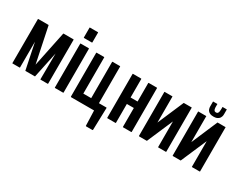

<svg xmlns="http://www.w3.org/2000/svg" viewBox="-118 -1613 3198 2536"><g transform="rotate(30 1481.5 -344.5)"><path d="M565.4 -4.9Q565.4 -2.9 563.5 -1Q562.5 0 560.5 0Q524.4 0 453.1 0Q451.2 0 449.2 -1Q448.2 -2.9 448.2 -4.9Q449.2 -135.7 451.2 -398.4Q422.9 -265.6 367.2 0Q318.4 0 219.7 0Q192.4 -132.8 137.7 -397.5Q137.7 -266.6 136.7 -4.9Q136.7 -2.9 135.7 -1Q134.8 0 131.8 0Q96.7 0 25.4 0Q22.5 0 21.5 -1Q20.5 -2.9 20.5 -4.9Q20.5 -227.5 21.5 -673.8Q21.5 -675.8 22.5 -677.7Q23.4 -678.7 26.4 -678.7Q77.1 -678.7 178.7 -678.7Q181.6 -678.7 182.6 -677.7Q184.6 -676.8 184.6 -674.8Q221.7 -496.1 295.9 -138.7Q333 -317.4 407.2 -674.8Q407.2 -676.8 409.2 -677.7Q411.1 -678.7 412.1 -678.7Q461.9 -678.7 561.5 -678.7Q563.5 -678.7 564.5 -677.7Q566.4 -675.8 566.4 -673.8Q565.4 -451.2 565.4 -4.9Z M668.9 -768.6Q668.9 -818.4 668.9 -917Q668.9 -918.9 669.9 -920.9Q671.9 -921.9 674.8 -921.9Q714.8 -921.9 794.9 -921.9Q796.9 -921.9 797.9 -920.9Q798.8 -919.9 798.8 -918Q798.8 -918 798.8 -917Q798.8 -867.2 798.8 -768.6Q798.8 -766.6 796.9 -765.6Q795.9 -763.7 793.9 -763.7Q753.9 -763.7 673.8 -763.7Q670.9 -763.7 669.9 -765.6Q668.9 -766.6 668.9 -768.6ZM800.8 -671.9Q800.8 -587.9 800.8 -420.9Q800.8 -282.2 800.8 -4.9Q800.8 -2.9 798.8 -1Q797.9 0 795.9 0Q754.9 0 672.9 0Q669.9 0 668.9 -1Q668 -2.9 668 -4.9Q668 -88.9 668 -255.9Q668 -394.5 668 -671.9Q668 -673.8 668.9 -675.8Q669.9 -677.7 672.9 -677.7Q713.9 -677.7 795.9 -677.7Q797.9 -677.7 798.8 -675.8Q800.8 -673.8 800.8 -671.9Z M1393.6 -109.4Q1390.6 2.9 1383.8 227.5Q1383.8 230.5 1381.8 231.4Q1380.9 233.4 1378.9 233.4Q1345.7 233.4 1280.3 233.4Q1278.3 233.4 1277.3 231.4Q1275.4 230.5 1275.4 227.5Q1272.5 151.4 1267.6 -1Q1151.4 -1 918.9 -1Q916 -1 915 -2Q913.1 -3.9 912.1 -4.9Q912.1 -5.9 912.1 -6.8Q911.1 -6.8 911.1 -7.8Q911.1 -91.8 911.1 -258.8Q911.1 -397.5 911.1 -673.8Q911.1 -675.8 913.1 -677.7Q914.1 -678.7 917 -678.7Q954.1 -678.7 1028.3 -678.7Q1031.2 -678.7 1032.2 -677.7Q1033.2 -675.8 1033.2 -673.8Q1033.2 -490.2 1033.2 -123Q1043.9 -123 1065.4 -123Q1094.7 -123 1153.3 -123Q1153.3 -306.6 1153.3 -674.8Q1153.3 -677.7 1155.3 -678.7Q1156.2 -679.7 1158.2 -679.7Q1196.3 -679.7 1270.5 -679.7Q1272.5 -679.7 1274.4 -678.7Q1275.4 -677.7 1275.4 -674.8Q1275.4 -488.3 1275.4 -116.2Q1313.5 -116.2 1388.7 -116.2Q1389.6 -116.2 1390.6 -115.2Q1391.6 -115.2 1392.6 -114.3Q1393.6 -113.3 1393.6 -112.3Q1393.6 -112.3 1393.6 -111.3Q1394.5 -110.4 1393.6 -109.4Z M1839.8 -671.9Q1839.8 -587.9 1839.8 -420.9Q1839.8 -282.2 1839.8 -4.9Q1839.8 -2.9 1837.9 -1Q1836.9 0 1834 0Q1793 0 1711.9 0Q1709 0 1708 -1Q1706.1 -2.9 1706.1 -4.9Q1706.1 -100.6 1706.1 -292Q1681.6 -292 1633.8 -292Q1622.1 -292 1599.6 -292Q1599.6 -196.3 1599.6 -4.9Q1599.6 -2.9 1597.7 -1Q1596.7 0 1594.7 0Q1553.7 0 1471.7 0Q1468.8 0 1467.8 -1Q1466.8 -2.9 1466.8 -4.9Q1466.8 -88.9 1466.8 -255.9Q1466.8 -394.5 1466.8 -671.9Q1466.8 -673.8 1467.8 -675.8Q1468.8 -676.8 1471.7 -676.8Q1512.7 -676.8 1594.7 -676.8Q1596.7 -676.8 1597.7 -675.8Q1599.6 -673.8 1599.6 -671.9Q1599.6 -578.1 1599.6 -390.6Q1634.8 -390.6 1706.1 -390.6Q1706.1 -484.4 1706.1 -671.9Q1706.1 -673.8 1708 -675.8Q1709 -676.8 1711.9 -676.8Q1752 -676.8 1834 -676.8Q1836.9 -676.8 1837.9 -675.8Q1839.8 -673.8 1839.8 -671.9Z M2366.2 -678.7Q2366.2 -454.1 2366.2 -4.9Q2366.2 -4.9 2365.2 -3.9Q2365.2 -2 2361.3 -2Q2323.2 -2 2247.1 -2Q2245.1 -2 2243.2 -2.9Q2242.2 -4.9 2242.2 -6.8Q2242.2 -80.1 2242.2 -224.6Q2242.2 -282.2 2242.2 -396.5Q2185.5 -265.6 2073.2 -3.9Q2073.2 -3.9 2073.2 -2.9Q2072.3 -2.9 2071.3 -2.9Q2069.3 -2 2069.3 -2Q2031.2 -2 1955.1 -2Q1953.1 -2 1951.2 -3.9Q1949.2 -5.9 1949.2 -7.8Q1949.2 -91.8 1949.2 -258.8Q1949.2 -397.5 1949.2 -674.8Q1949.2 -677.7 1950.2 -678.7Q1951.2 -679.7 1953.1 -679.7Q1992.2 -679.7 2069.3 -679.7Q2069.3 -679.7 2070.3 -679.7Q2071.3 -678.7 2072.3 -677.7Q2072.3 -604.5 2072.3 -457Q2072.3 -398.4 2072.3 -281.2Q2128.9 -413.1 2242.2 -676.8Q2243.2 -678.7 2244.1 -679.7Q2245.1 -679.7 2247.1 -679.7Q2286.1 -679.7 2363.3 -679.7Q2364.3 -679.7 2365.2 -679.7Q2365.2 -679.7 2366.2 -678.7Z M2882.8 -677.7Q2882.8 -453.1 2882.8 -2.9Q2882.8 -2.9 2881.8 -2Q2880.9 0 2877 0Q2839.8 0 2763.7 0Q2760.7 0 2759.8 -1Q2758.8 -2.9 2758.8 -4.9Q2758.8 -78.1 2758.8 -222.7Q2758.8 -280.3 2758.8 -393.6Q2702.1 -263.7 2589.8 -2Q2589.8 -2 2589.8 -1Q2588.9 -1 2586.9 -1Q2585.9 0 2585 0Q2546.9 0 2470.7 0Q2467.8 0 2465.8 -2Q2464.8 -3.9 2464.8 -5.9Q2464.8 -89.8 2464.8 -255.9Q2464.8 -395.5 2464.8 -672.9Q2464.8 -674.8 2464.8 -676.8Q2465.8 -677.7 2468.8 -677.7Q2506.8 -677.7 2584 -677.7Q2585.9 -677.7 2586.9 -677.7Q2587.9 -677.7 2588.9 -676.8Q2588.9 -603.5 2588.9 -456.1Q2588.9 -397.5 2588.9 -280.3Q2644.5 -412.1 2757.8 -675.8Q2757.8 -677.7 2759.8 -678.7Q2760.7 -678.7 2762.7 -678.7Q2801.8 -678.7 2878.9 -678.7Q2880.9 -678.7 2880.9 -678.7Q2881.8 -678.7 2882.8 -677.7ZM2574.2 -780.3Q2572.3 -789.1 2570.3 -797.9Q2569.3 -806.6 2569.3 -816.4Q2569.3 -835 2569.3 -872.1Q2569.3 -877.9 2569.3 -889.6Q2591.8 -889.6 2635.7 -889.6Q2635.7 -883.8 2635.7 -877Q2635.7 -870.1 2635.7 -862.3Q2635.7 -850.6 2635.7 -838.9Q2636.7 -826.2 2637.7 -822.3Q2637.7 -816.4 2639.6 -810.5Q2642.6 -804.7 2644.5 -799.8Q2646.5 -795.9 2649.4 -792Q2652.3 -789.1 2656.2 -787.1Q2660.2 -785.2 2665 -784.2Q2668.9 -783.2 2674.8 -783.2Q2679.7 -783.2 2684.6 -784.2Q2688.5 -785.2 2692.4 -787.1Q2696.3 -789.1 2699.2 -792Q2702.1 -795.9 2704.1 -799.8Q2707 -804.7 2709 -809.6Q2710.9 -815.4 2710.9 -822.3Q2711.9 -827.1 2712.9 -838.9Q2713.9 -850.6 2713.9 -862.3Q2713.9 -869.1 2713.9 -877Q2713.9 -883.8 2713.9 -889.6Q2735.4 -889.6 2779.3 -889.6Q2779.3 -867.2 2779.3 -823.2Q2779.3 -821.3 2779.3 -817.4Q2779.3 -807.6 2778.3 -798.8Q2776.4 -790 2774.4 -781.2Q2771.5 -772.5 2766.6 -763.7Q2762.7 -755.9 2756.8 -749Q2750 -742.2 2742.2 -737.3Q2733.4 -731.4 2723.6 -726.6Q2712.9 -723.6 2700.2 -720.7Q2688.5 -718.8 2673.8 -718.8Q2658.2 -718.8 2645.5 -720.7Q2632.8 -723.6 2623 -726.6Q2613.3 -730.5 2604.5 -736.3Q2596.7 -742.2 2590.8 -749Q2584 -755.9 2580.1 -763.7Q2576.2 -771.5 2574.2 -780.3Z"/></g></svg>

Font: Typeface
Style: Regular
Weight: 400
Version: Version 1.0